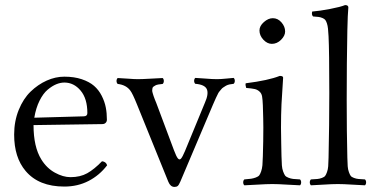

<svg xmlns="http://www.w3.org/2000/svg" viewBox="-20 -718 1462 749"><path d="M113.8 -258.8 307.1 -264.2Q320.8 -264.6 320.8 -276.9Q320.8 -333.5 294.4 -364.7Q268.1 -396 231 -396Q215.8 -396 199.7 -389.4Q183.6 -382.8 166 -368.2Q148.4 -353.5 134.3 -325.2Q120.1 -296.9 113.8 -258.8ZM377.9 -88.9Q393.6 -87.4 397.9 -73.2Q368.2 -34.2 325.7 -12.2Q283.2 9.8 231 9.8Q131.3 9.8 80.1 -50.8Q35.2 -103.5 35.2 -192.9Q35.2 -245.1 53 -289.1Q70.8 -333 99.4 -360.6Q127.9 -388.2 162.1 -403.6Q196.3 -418.9 231 -418.9Q269.5 -418.9 299.1 -408.9Q328.6 -398.9 346.9 -383.1Q365.2 -367.2 376.7 -344.5Q388.2 -321.8 392.6 -299.3Q397 -276.9 397 -251Q397 -243.7 392.1 -238.8Q387.2 -233.9 378.9 -233.9L110.8 -230Q110.8 -145 141.1 -96.2Q162.1 -62 194.3 -44.4Q226.1 -26.9 254.9 -26.9Q293 -26.9 320.3 -42.2Q347.7 -57.6 377.9 -88.9Z M741.7 -391.1Q737.3 -395.5 737.3 -402.6Q737.3 -409.7 741.7 -414.1Q757.3 -413.6 782.5 -411.4Q807.6 -409.2 826.7 -409.2Q840.8 -409.2 862.5 -411.4Q884.3 -413.6 891.6 -414.1Q896 -409.7 896 -402.6Q896 -395.5 891.6 -391.1Q882.8 -390.1 875.5 -388.7Q868.2 -387.2 861.8 -383.8L851.1 -377Q846.7 -374.5 841.8 -368.2L834.5 -359.4Q832 -356.4 828.1 -347.7L822.3 -335.9Q820.8 -333 816.4 -322.5Q812 -312 810.5 -309.1L683.6 -9.8Q677.7 3.9 673.1 7.6Q668.5 11.2 660.6 11.2Q645 11.2 636.7 -8.8L514.6 -310.1Q497.1 -353.5 488.3 -364.7Q472.2 -386.7 439 -390.6Q434.6 -395 434.6 -402.1Q434.6 -409.2 439 -413.6Q456.1 -413.1 480 -411.1Q503.9 -409.2 517.6 -409.2Q534.2 -409.2 566.9 -411.1Q599.6 -413.1 614.7 -413.6Q619.1 -409.2 619.1 -402.1Q619.1 -395 614.7 -390.6Q605 -389.6 597.7 -388.4Q590.3 -387.2 585.7 -384.5Q581.1 -381.8 578.1 -379.6Q575.2 -377.4 574.5 -372.6Q573.7 -367.7 573.7 -364.5Q573.7 -361.3 575.7 -354.5Q577.6 -347.7 579.1 -343.5Q580.6 -339.4 584 -330.1L589.8 -315.9L658.7 -131.8Q668 -106.9 674.1 -99.9Q680.2 -92.8 686 -99.1Q691.9 -105.5 701.7 -128.9L778.8 -315.9Q794.9 -351.6 786.9 -369.9Q778.8 -388.2 741.7 -391.1Z M992.2 -599.1Q992.2 -616.7 1009.3 -631.8Q1026.4 -647 1044.4 -647Q1064 -647 1078.1 -630.6Q1092.3 -614.3 1092.3 -595.2Q1092.3 -578.6 1076.4 -562.7Q1060.5 -546.9 1040.5 -546.9Q1022.5 -546.9 1007.3 -563.2Q992.2 -579.6 992.2 -599.1ZM1078.1 -108.9Q1078.6 -86.9 1079.6 -73.2Q1080.6 -59.6 1084.5 -49.1Q1088.4 -38.6 1092 -33.4Q1095.7 -28.3 1105.2 -24.7Q1114.7 -21 1123.5 -20Q1132.3 -19 1150.4 -18.1Q1154.8 -13.7 1154.8 -6.6Q1154.8 0.5 1150.4 4.9Q1131.3 4.4 1098.1 2.2Q1064.9 0 1042.5 0Q1019.5 0 985.4 2.2Q951.2 4.4 933.1 4.9Q928.7 0.5 928.7 -6.6Q928.7 -13.7 933.1 -18.1Q951.2 -19.5 959.7 -20.8Q968.3 -22 978 -25.6Q987.8 -29.3 991.5 -34.2Q995.1 -39.1 998.8 -49.6Q1002.4 -60.1 1003.7 -73.5Q1004.9 -86.9 1005.4 -108.9Q1007.3 -168.5 1007.3 -220.7Q1007.3 -247.6 1005.4 -307.1Q1004.4 -330.1 1002.4 -341.8Q1000.5 -353.5 992.4 -360.8Q984.4 -368.2 973.9 -370.6Q963.4 -373 940.4 -375Q936.5 -386.7 938.5 -393.1Q1027.3 -404.3 1071.3 -421.9Q1084.5 -421.9 1084.5 -415Q1080.6 -361.3 1078.1 -311.5Q1076.2 -271 1076.2 -219.7Q1076.2 -202.1 1077.1 -156.5Q1078.1 -110.8 1078.1 -108.9Z M1261.7 -103Q1264.6 -229 1264.6 -355Q1264.6 -519 1261.7 -576.2Q1260.7 -594.7 1259.5 -606.2Q1258.3 -617.7 1255.4 -626.7Q1252.4 -635.7 1249 -640.1Q1245.6 -644.5 1238 -647.7Q1230.5 -650.9 1222.9 -651.9Q1215.3 -652.8 1201.2 -653.8Q1194.8 -660.2 1197.8 -672.9Q1227.1 -675.3 1267.8 -683.1Q1308.6 -690.9 1326.2 -698.2Q1338.9 -698.2 1338.9 -689Q1336.4 -663.6 1335 -599.1Q1332.5 -472.2 1332.5 -329.1Q1332.5 -202.1 1335 -103Q1335.4 -81.5 1336.4 -69.3Q1337.4 -56.6 1341.1 -46.6Q1344.7 -36.6 1348.1 -32Q1351.6 -27.3 1360.8 -23.9Q1370.1 -20.5 1378.4 -19.8Q1386.7 -19 1403.8 -18.1Q1408.2 -13.7 1408.2 -6.6Q1408.2 0.5 1403.8 4.9Q1386.2 4.4 1353.3 2.2Q1320.3 0 1297.9 0Q1275.4 0 1242.7 2.2Q1210 4.4 1192.9 4.9Q1188.5 0.5 1188.5 -6.6Q1188.5 -13.7 1192.9 -18.1Q1210 -19 1218.3 -19.8Q1226.6 -20.5 1235.8 -23.9Q1245.1 -27.3 1248.5 -32Q1252 -36.6 1255.6 -46.6Q1259.3 -56.6 1260.3 -69.3Q1261.2 -82 1261.7 -103Z"/></svg>

Font: Linux Libertine Display G
Style: Regular
Weight: 400
Designer: Philipp H. Poll
Foundry: Philipp H. Poll
Version: Version 5.0.9